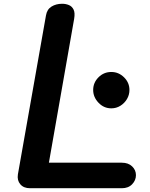

<svg xmlns="http://www.w3.org/2000/svg" viewBox="-20 -999 796 1019"><path d="M75 -73.5 224 -917Q229.5 -949.5 253.5 -964.2Q277.5 -979 310 -979Q329 -979 345.5 -972.2Q362 -965.5 370.5 -948.2Q379 -931 373.5 -899L239.5 -135.5H626.5Q661 -135.5 681.2 -116Q701.5 -96.5 701.5 -69.5Q701.5 -42 681.2 -21Q661 0 626.5 0H139.5Q105.5 0 87.8 -21Q70 -42 75 -73.5ZM571 -424Q531 -424 502.8 -453.8Q474.5 -483.5 474.5 -521.5Q474.5 -560.5 502.8 -588.8Q531 -617 571 -617Q609.5 -617 638.2 -588.8Q667 -560.5 667 -521.5Q667 -495.5 653.8 -473.2Q640.5 -451 618.8 -437.5Q597 -424 571 -424Z"/></svg>

Font: Edu QLD Hand
Style: Regular
Weight: 400
Designer: Tina and Corey Anderson, Eben Sorkin
Foundry: Sorkin Type Co.
Version: Version 2.000